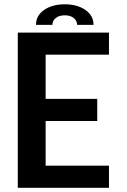

<svg xmlns="http://www.w3.org/2000/svg" viewBox="-20 -892 602 912"><path d="M150.9 -773.9Q150.9 -817.9 189.5 -844.7Q228 -871.6 287.6 -871.6Q347.2 -871.6 385.7 -844.7Q424.3 -817.9 424.3 -773.9H346.2Q346.2 -793.5 330.3 -806.4Q314.5 -819.3 287.6 -819.3Q260.7 -819.3 244.9 -806.4Q229 -793.5 229 -773.9ZM497.6 -105V0H64.5V-737.3H497.6V-632.3H196.8V-422.4H441.9V-317.4H196.8V-105Z"/></svg>

Font: Epilogue SemiBold
Style: Regular
Weight: 600
Designer: Tyler Finck
Foundry: Etcetera Type Co
Version: Version 2.112